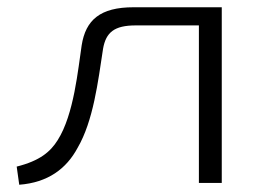

<svg xmlns="http://www.w3.org/2000/svg" viewBox="-20 -504 735 529"><path d="M591 -484H348C256 -484 216 -449 205 -379C195 -314 184 -189 139 -118C119 -86 90 -61 26 -45L33 5C112 -1 163 -39 194 -97C237 -171 250 -278 264 -370C272 -415 295 -434 354 -434H528V0H591Z"/></svg>

Font: Exo 2 Light Expanded
Style: Regular
Weight: 300
Width: 7
Designer: Natanael Gama
Version: Version 1.001;PS 001.001;hotconv 1.0.70;makeotf.lib2.5.58329